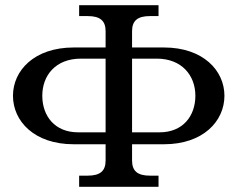

<svg xmlns="http://www.w3.org/2000/svg" viewBox="-20 -720 915 740"><path d="M489 -101V-164H612C763 -164 845 -253 845 -351C845 -448 763 -537 612 -537H489V-600C489 -640 510 -658 558 -658H591V-700H285V-658H318C366 -658 387 -640 387 -600V-537H264C112 -537 30 -448 30 -351C30 -253 112 -164 264 -164H387V-101C387 -61 366 -43 318 -43H285V0H591V-43H558C510 -43 489 -61 489 -101ZM143 -351C143 -429 194 -494 292 -494H387V-210H281C191 -210 143 -273 143 -351ZM489 -210V-494H584C681 -494 733 -429 733 -351C733 -273 685 -210 595 -210Z"/></svg>

Font: LT Superior Serif Medium
Style: Regular
Weight: 500
Designer: Daniel Lyons
Foundry: LyonsType
Version: Version 2.120;FEAKit 1.0